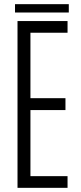

<svg xmlns="http://www.w3.org/2000/svg" viewBox="-20 -901 388 921"><path d="M64 0V-800H304V-744H126V-430H294V-373H126V-56H304V0ZM52 -841V-881H310V-841Z"/></svg>

Font: Big Shoulders Text Light
Style: Regular
Weight: 300
Designer: Patric King
Foundry: XO Type Co
Version: Version 1.000; ttfautohint (v1.8.2)